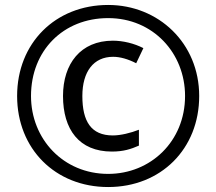

<svg xmlns="http://www.w3.org/2000/svg" viewBox="-20 -744 872 774"><path d="M416 10C629 10 783 -144 783 -357C783 -570 619 -724 416 -724C203 -724 49 -570 49 -357C49 -144 203 10 416 10ZM416 -43C235 -43 105 -184 105 -357C105 -540 235 -671 416 -671C597 -671 726 -530 726 -357C726 -174 587 -43 416 -43ZM431 -133C478 -133 508 -143 540 -157V-221C507 -208 466 -198 435 -198C347 -198 312 -255 312 -357C312 -455 357 -515 436 -515C464 -515 496 -506 529 -489L558 -550C521 -569 476 -580 435 -580C305 -580 234 -487 234 -357C234 -222 299 -133 431 -133Z"/></svg>

Font: Noto Sans Gurmukhi UI
Style: Regular
Weight: 400
Designer: Jelle Bosma - Monotype Design Team
Foundry: Monotype Imaging Inc.
Version: Version 2.004